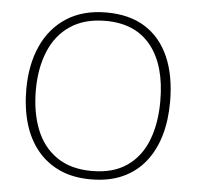

<svg xmlns="http://www.w3.org/2000/svg" viewBox="-52 -778 863 842"><g transform="rotate(5 379.0 -357.5)"><path d="M695 -358Q695 -277 675.5 -210Q656 -143 616.5 -93.5Q577 -44 517.5 -17Q458 10 378 10Q299 10 240 -17Q181 -44 141 -93.5Q101 -143 81.5 -210.5Q62 -278 62 -359Q62 -467 99 -549.5Q136 -632 208 -678.5Q280 -725 383 -725Q485 -725 554 -681.5Q623 -638 659 -556Q695 -474 695 -358ZM104 -359Q104 -262 133.5 -187Q163 -112 224.5 -69.5Q286 -27 379 -27Q473 -27 533.5 -69Q594 -111 623 -185.5Q652 -260 652 -358Q652 -515 583 -601.5Q514 -688 383 -688Q290 -688 227.5 -646Q165 -604 134.5 -529.5Q104 -455 104 -359Z"/></g></svg>

Font: Noto Sans Hebrew Thin ExtraLight
Style: Regular
Weight: 250
Version: Version 3.001